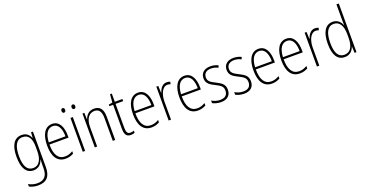

<svg xmlns="http://www.w3.org/2000/svg" viewBox="-36 -1669 5413 2819"><g transform="rotate(-20 2670.5 -259.5)"><path d="M227 -539C107 -539 49 -435 49 -261C49 -79 112 10 219 10C295 10 345 -36 365 -105H368C366 -67 365 -41 365 -10V30C365 149 315 207 208 207C155 207 112 193 71 170V209C109 229 153 241 208 241C345 241 403 165 403 27V-529H373L368 -445H364C343 -497 303 -539 227 -539ZM230 -505C329 -505 365 -422 365 -308V-232C365 -127 330 -24 224 -24C134 -24 87 -101 87 -261C87 -410 129 -505 230 -505Z M704 -539C586 -539 528 -427 528 -263C528 -98 588 10 720 10C769 10 809 -2 846 -23V-61C802 -35 766 -24 722 -24C618 -24 565 -110 566 -267H864V-300C864 -428 819 -539 704 -539ZM704 -505C791 -505 828 -415 828 -300H567C574 -437 625 -505 704 -505Z M900 -668C900 -648 910 -633 928 -633C946 -633 957 -647 957 -668C957 -690 946 -704 928 -704C910 -704 900 -689 900 -668ZM1057 -669C1057 -648 1068 -633 1086 -633C1104 -633 1115 -647 1115 -669C1115 -690 1104 -704 1086 -704C1068 -704 1057 -689 1057 -669ZM1026 0V-529H989V0Z M1359 -539C1276 -539 1231 -484 1212 -425H1210L1206 -529H1177V0H1214V-302C1214 -439 1272 -505 1355 -505C1420 -505 1458 -461 1458 -356V0H1496V-365C1496 -485 1447 -539 1359 -539Z M1745 -24C1696 -24 1682 -57 1682 -124V-496H1801V-529H1682V-657H1654L1644 -530L1585 -520V-496H1644V-124C1644 -36 1668 10 1739 10C1765 10 1784 5 1800 -2V-35C1786 -29 1766 -24 1745 -24Z M2046 -539C1928 -539 1870 -427 1870 -263C1870 -98 1930 10 2062 10C2111 10 2151 -2 2188 -23V-61C2144 -35 2108 -24 2064 -24C1960 -24 1907 -110 1908 -267H2206V-300C2206 -428 2161 -539 2046 -539ZM2046 -505C2133 -505 2170 -415 2170 -300H1909C1916 -437 1967 -505 2046 -505Z M2493 -538C2424 -538 2387 -477 2369 -420H2366L2361 -529H2331V0H2368V-283C2368 -393 2412 -500 2492 -500C2510 -500 2527 -496 2540 -491L2548 -527C2531 -535 2512 -538 2493 -538Z M2771 -539C2653 -539 2595 -427 2595 -263C2595 -98 2655 10 2787 10C2836 10 2876 -2 2913 -23V-61C2869 -35 2833 -24 2789 -24C2685 -24 2632 -110 2633 -267H2931V-300C2931 -428 2886 -539 2771 -539ZM2771 -505C2858 -505 2895 -415 2895 -300H2634C2641 -437 2692 -505 2771 -505Z M3303 -130C3303 -220 3244 -249 3171 -287C3100 -323 3060 -346 3060 -407C3060 -471 3105 -505 3175 -505C3213 -505 3254 -495 3282 -477L3298 -510C3265 -528 3223 -539 3176 -539C3077 -539 3023 -484 3023 -407C3023 -323 3079 -292 3155 -254C3224 -219 3265 -196 3265 -130C3265 -64 3228 -25 3148 -25C3100 -25 3053 -40 3017 -63V-22C3046 -6 3092 10 3148 10C3251 10 3303 -44 3303 -130Z M3664 -130C3664 -220 3605 -249 3532 -287C3461 -323 3421 -346 3421 -407C3421 -471 3466 -505 3536 -505C3574 -505 3615 -495 3643 -477L3659 -510C3626 -528 3584 -539 3537 -539C3438 -539 3384 -484 3384 -407C3384 -323 3440 -292 3516 -254C3585 -219 3626 -196 3626 -130C3626 -64 3589 -25 3509 -25C3461 -25 3414 -40 3378 -63V-22C3407 -6 3453 10 3509 10C3612 10 3664 -44 3664 -130Z M3928 -539C3810 -539 3752 -427 3752 -263C3752 -98 3812 10 3944 10C3993 10 4033 -2 4070 -23V-61C4026 -35 3990 -24 3946 -24C3842 -24 3789 -110 3790 -267H4088V-300C4088 -428 4043 -539 3928 -539ZM3928 -505C4015 -505 4052 -415 4052 -300H3791C3798 -437 3849 -505 3928 -505Z M4363 -539C4245 -539 4187 -427 4187 -263C4187 -98 4247 10 4379 10C4428 10 4468 -2 4505 -23V-61C4461 -35 4425 -24 4381 -24C4277 -24 4224 -110 4225 -267H4523V-300C4523 -428 4478 -539 4363 -539ZM4363 -505C4450 -505 4487 -415 4487 -300H4226C4233 -437 4284 -505 4363 -505Z M4810 -538C4741 -538 4704 -477 4686 -420H4683L4678 -529H4648V0H4685V-283C4685 -393 4729 -500 4809 -500C4827 -500 4844 -496 4857 -491L4865 -527C4848 -535 4829 -538 4810 -538Z M5083 10C5166 10 5210 -44 5229 -100H5231L5236 0H5266V-760H5229V-517C5229 -491 5230 -463 5231 -433H5229C5211 -488 5164 -539 5087 -539C4975 -539 4911 -441 4911 -258C4911 -83 4969 10 5083 10ZM5088 -24C4992 -24 4950 -107 4950 -258C4950 -420 4999 -505 5091 -505C5182 -505 5229 -426 5229 -294V-236C5229 -104 5183 -24 5088 -24Z"/></g></svg>

Font: Noto Sans Hebrew Condensed ExtraLight
Style: Regular
Weight: 200
Width: 3
Designer: Monotype Design Team
Foundry: Monotype Imaging Inc.
Version: Version 2.004